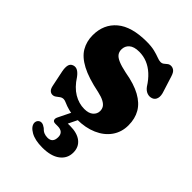

<svg xmlns="http://www.w3.org/2000/svg" viewBox="-206 -591 920 920"><g transform="rotate(45 253.5 -131.0)"><path d="M235 -7.5H283.5L245 72L211.5 63.5Q222 60.5 234.8 59Q247.5 57.5 266.5 57.5Q315.5 57.5 342.2 78.5Q369 99.5 369 137Q369 177 337.2 201.2Q305.5 225.5 246.5 225.5Q196.5 225.5 167 208.5Q137.5 191.5 135.5 169Q135.5 157.5 142 150.5Q148.5 143.5 158 143Q166 143 172.2 146.2Q178.5 149.5 185 154Q195 165 206.2 169.8Q217.5 174.5 231 174.5Q265.5 174.5 265.5 136Q265.5 119 255.8 109.8Q246 100.5 225.5 100.5H210.5Q197 100.5 193.5 92.2Q190 84 196 72ZM258 -47.5Q288 -47.5 303.5 -61.2Q319 -75 319 -94.5Q319 -108 312.5 -118.5Q306 -129 290.2 -137.5Q274.5 -146 247.5 -152Q168 -168 121.8 -192.5Q75.5 -217 56 -250.5Q36.5 -284 36.5 -326Q36.5 -400.5 88 -444Q139.5 -487.5 241.5 -487.5Q274 -487.5 296 -482Q318 -476.5 332.5 -470.8Q347 -465 357 -465Q367.5 -465 374.5 -470.8Q381.5 -476.5 388.5 -482.2Q395.5 -488 406.5 -488Q417.5 -488 426.8 -480.8Q436 -473.5 442 -455L466.5 -377.5Q475.5 -352.5 471 -336Q466.5 -319.5 451.5 -314Q436.5 -308.5 421.5 -314Q406.5 -319.5 395 -335Q375.5 -366 353 -386.5Q330.5 -407 305 -417.5Q279.5 -428 250.5 -428Q216 -428 199 -413.2Q182 -398.5 182 -375Q182 -359.5 190.2 -348Q198.5 -336.5 218.8 -327.8Q239 -319 274.5 -311.5Q342 -300 383.5 -277Q425 -254 444.2 -220.5Q463.5 -187 463.5 -142Q463.5 -96 438.8 -61Q414 -26 370 -6.8Q326 12.5 269 12.5Q232.5 12.5 210.5 6.5Q188.5 0.5 175.8 -5.5Q163 -11.5 155 -11.5Q144.5 -11.5 136.2 -5.5Q128 0.5 120 6.5Q112 12.5 102 12.5Q92 12.5 84 5Q76 -2.5 72.5 -20.5L56 -100Q51.5 -123 55 -138Q58.5 -153 73.5 -158Q87 -162.5 99.8 -155.5Q112.5 -148.5 125 -131.5Q153 -88 187 -67.8Q221 -47.5 258 -47.5Z"/></g></svg>

Font: Fraunces 28pt Soft Wonky
Style: Bold
Weight: 700
Version: Version 1.000;[b76b70a41]